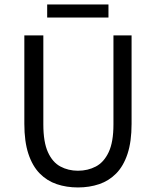

<svg xmlns="http://www.w3.org/2000/svg" viewBox="-20 -812 685 844"><path d="M322.6 12Q272.2 12 229.4 -2.5Q186.6 -16.9 154.7 -49.4Q122.7 -81.9 104.8 -135.8Q87 -189.6 87 -267.5V-656.3H170.5V-265Q170.5 -187.5 190.7 -143.1Q210.8 -98.6 245.5 -80.1Q280.1 -61.5 322.6 -61.5Q366.1 -61.5 401.4 -80.1Q436.7 -98.6 457.7 -143.1Q478.7 -187.5 478.7 -265V-656.3H558.4V-267.5Q558.4 -189.6 540.6 -135.8Q522.8 -81.9 490.7 -49.4Q458.6 -16.9 415.8 -2.5Q373 12 322.6 12ZM187.4 -735V-792.4H456.8V-735Z"/></svg>

Font: SourceSans3VF
Style: Regular
Weight: 200
Designer: Paul D. Hunt
Foundry: Adobe
Version: Version 3.052;hotconv 1.1.0;makeotfexe 2.6.0